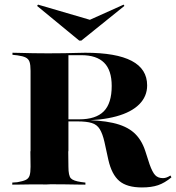

<svg xmlns="http://www.w3.org/2000/svg" viewBox="-20 -799 761 830"><path d="M112.1 -145.2V-492.7Q112.1 -518.5 107.7 -531.5Q103.2 -544.4 91.1 -550.4Q79 -556.5 55.6 -559.7L33.9 -562.1V-571Q49.2 -571 72.2 -570.2Q95.2 -569.4 123.4 -569Q151.6 -568.5 182.3 -568.5H193.5Q229 -568.5 258.1 -569Q287.1 -569.4 310.1 -570.2Q333.1 -571 348.4 -571Q482.3 -571 549.2 -535.9Q616.1 -500.8 616.1 -429.8Q616.1 -382.3 581.9 -348Q547.6 -313.7 482.7 -296Q417.7 -278.2 325.8 -278.2H200.8V-283.1H321.8Q394.4 -283.1 428.6 -317.7Q462.9 -352.4 462.9 -427.4Q462.9 -495.2 430.2 -527.8Q397.6 -560.5 331.5 -560.5H275.8V-145.2ZM593.5 11.3Q529 11.3 496 -16.5Q462.9 -44.4 448.4 -108.1L431.5 -185.5Q423.4 -221 411.3 -240.7Q399.2 -260.5 376.6 -267.3Q354 -274.2 315.3 -274.2H216.9V-280.6H319.4Q410.5 -280.6 468.1 -267.7Q525.8 -254.8 558.9 -225.4Q591.9 -196 608.1 -146L626.6 -88.7Q638.7 -54.8 650.8 -41.9Q662.9 -29 684.7 -29Q692.7 -29 700.4 -31.9Q708.1 -34.7 716.9 -40.3L721 -32.3Q691.9 -8.1 663.3 1.6Q634.7 11.3 593.5 11.3ZM181.5 -1.6Q150.8 -2.4 122.6 -2Q94.4 -1.6 71.8 -1.2Q49.2 -0.8 33.1 -0.8V-9.7L54.8 -11.3Q78.2 -15.3 90.7 -21Q103.2 -26.6 107.7 -39.5Q112.1 -52.4 112.1 -78.2L111.3 -145.2H275L275.8 -78.2Q275.8 -39.5 286.3 -28.2Q296.8 -16.9 330.6 -12.1L349.2 -9.7V-0.8Q333.9 -0.8 311.7 -1.2Q289.5 -1.6 262.9 -2Q236.3 -2.4 205.6 -2.4H197.6ZM514.5 -779 517.7 -773.4 331.5 -623.4H322.6L140.3 -773.4L144.4 -779L400.8 -704L315.3 -689.5Z"/></svg>

Font: Playfair 144pt SemiExpanded Black
Style: Regular
Weight: 900
Width: 6
Designer: Claus Eggers Sørensen
Foundry: Claus Eggers Sørensen
Version: Version 2.203